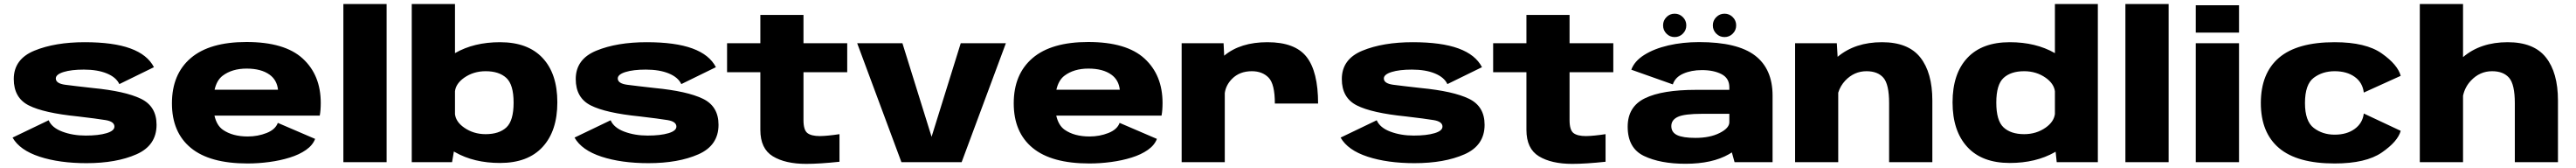

<svg xmlns="http://www.w3.org/2000/svg" viewBox="-20 -805 12810 834"><path d="M410 5Q275.5 5 176.8 -27.2Q78 -59.5 42.5 -122L222 -208Q238 -171 290 -151.5Q342 -132 406 -132Q470 -132 509.5 -143.8Q549 -155.5 549 -176.5Q549 -201.5 505.2 -208.8Q461.5 -216 367.5 -227Q197.5 -244 123 -281.8Q48.5 -319.5 48.5 -412.5Q48.5 -511.5 151 -553.5Q253.5 -595.5 401.5 -595.5Q543.5 -595.5 628.5 -564.5Q713.5 -533.5 745.5 -471.5L573.5 -387.5Q557.5 -421.5 511 -440.5Q464.5 -459.5 397 -459.5Q334.5 -459.5 296 -447.5Q257.5 -435.5 257.5 -415.5Q257.5 -390.5 304.5 -384.2Q351.5 -378 442 -368Q602 -352.5 680.2 -315Q758.5 -277.5 758.5 -185.5Q758.5 -83 658.5 -39Q558.5 5 410 5Z M1211 6.5Q1023 6.5 929 -70.8Q835 -148 835 -292Q835 -437 928.8 -516.8Q1022.5 -596.5 1205.5 -596.5Q1395.5 -596.5 1485.2 -514.5Q1575 -432.5 1575 -294Q1575 -257 1570 -231H1046.5Q1057.5 -182.5 1088 -161Q1136 -127.5 1212 -127.5Q1262 -127.5 1305.8 -144.8Q1349.5 -162 1361.5 -195L1547 -115.5Q1535 -84 1501.8 -60.8Q1468.5 -37.5 1421 -22.8Q1373.5 -8 1319.2 -0.8Q1265 6.5 1211 6.5ZM1047 -359.5H1362.5Q1357 -408 1321 -434Q1279 -464.5 1206.5 -464.5Q1134 -464.5 1087 -429Q1058 -407 1047 -359.5Z M1687.5 0V-785H1902.5V0Z M2027.5 0V-785H2242.5V-541Q2242.5 -541 2243 -541.5Q2337 -595.5 2466.5 -595.5Q2605 -595.5 2678.2 -517.2Q2751.5 -439 2751.5 -297Q2751.5 -155 2678.2 -75.5Q2605 4 2466.5 4Q2337 4 2243 -49.5Q2240 -51.5 2237 -53L2228 0ZM2242.5 -352V-238.5Q2247 -200 2288 -171.5Q2334.5 -139 2395 -139Q2461.5 -139 2497.8 -172.2Q2534 -205.5 2534 -295.5Q2534 -385 2497.8 -418.2Q2461.5 -451.5 2395 -451.5Q2334.5 -451.5 2288 -419Q2247 -390 2242.5 -352Z M3204.5 5Q3070 5 2971.2 -27.2Q2872.5 -59.5 2837 -122L3016.5 -208Q3032.5 -171 3084.5 -151.5Q3136.5 -132 3200.5 -132Q3264.5 -132 3304 -143.8Q3343.5 -155.5 3343.5 -176.5Q3343.5 -201.5 3299.8 -208.8Q3256 -216 3162 -227Q2992 -244 2917.5 -281.8Q2843 -319.5 2843 -412.5Q2843 -511.5 2945.5 -553.5Q3048 -595.5 3196 -595.5Q3338 -595.5 3423 -564.5Q3508 -533.5 3540 -471.5L3368 -387.5Q3352 -421.5 3305.5 -440.5Q3259 -459.5 3191.5 -459.5Q3129 -459.5 3090.5 -447.5Q3052 -435.5 3052 -415.5Q3052 -390.5 3099 -384.2Q3146 -378 3236.5 -368Q3396.5 -352.5 3474.8 -315Q3553 -277.5 3553 -185.5Q3553 -83 3453 -39Q3353 5 3204.5 5Z M3988.5 8.5Q3885 8.5 3823 -29.2Q3761 -67 3761 -160V-446.5H3595.5V-590.5H3761V-731H3975.5V-590.5H4193V-446.5H3975.5V-209Q3975.5 -159.5 3995 -144.5Q4014.5 -129.5 4057 -129.5Q4095 -130 4154.5 -139V-2Q4055 8.5 3988.5 8.5Z M4462.5 0 4242.5 -590.5H4467.5L4612.5 -126L4757.5 -590.5H4982L4762 0Z M5397 6.5Q5209 6.5 5115 -70.8Q5021 -148 5021 -292Q5021 -437 5114.8 -516.8Q5208.5 -596.5 5391.5 -596.5Q5581.5 -596.5 5671.2 -514.5Q5761 -432.5 5761 -294Q5761 -257 5756 -231H5232.5Q5243.5 -182.5 5274 -161Q5322 -127.5 5398 -127.5Q5448 -127.5 5491.8 -144.8Q5535.5 -162 5547.5 -195L5733 -115.5Q5721 -84 5687.8 -60.8Q5654.5 -37.5 5607 -22.8Q5559.5 -8 5505.2 -0.8Q5451 6.5 5397 6.5ZM5233 -359.5H5548.5Q5543 -408 5507 -434Q5465 -464.5 5392.5 -464.5Q5320 -464.5 5273 -429Q5244 -407 5233 -359.5Z M6319.5 -291Q6319.5 -388 6288.2 -419.8Q6257 -451.5 6205 -451.5Q6144.5 -451.5 6107 -414Q6076 -383 6070.5 -343V0H5856V-590.5H6064.5L6067.5 -528.5Q6067.5 -529 6068 -529Q6148.5 -595.5 6282.5 -595.5Q6420 -595.5 6477.2 -522.5Q6534.5 -449.5 6534.5 -291Z M7014 5Q6879.5 5 6780.8 -27.2Q6682 -59.5 6646.5 -122L6826 -208Q6842 -171 6894 -151.5Q6946 -132 7010 -132Q7074 -132 7113.5 -143.8Q7153 -155.5 7153 -176.5Q7153 -201.5 7109.2 -208.8Q7065.5 -216 6971.5 -227Q6801.5 -244 6727 -281.8Q6652.5 -319.5 6652.5 -412.5Q6652.5 -511.5 6755 -553.5Q6857.5 -595.5 7005.5 -595.5Q7147.5 -595.5 7232.5 -564.5Q7317.5 -533.5 7349.5 -471.5L7177.5 -387.5Q7161.5 -421.5 7115 -440.5Q7068.5 -459.5 7001 -459.5Q6938.5 -459.5 6900 -447.5Q6861.5 -435.5 6861.5 -415.5Q6861.5 -390.5 6908.5 -384.2Q6955.5 -378 7046 -368Q7206 -352.5 7284.2 -315Q7362.5 -277.5 7362.5 -185.5Q7362.5 -83 7262.5 -39Q7162.5 5 7014 5Z M7798 8.5Q7694.5 8.5 7632.5 -29.2Q7570.5 -67 7570.5 -160V-446.5H7405V-590.5H7570.5V-731H7785V-590.5H8002.5V-446.5H7785V-209Q7785 -159.5 7804.5 -144.5Q7824 -129.5 7866.5 -129.5Q7904.5 -130 7964 -139V-2Q7864.5 8.5 7798 8.5Z M8605.5 0 8592 -48.5Q8585 -44 8577.5 -39.5Q8494.5 8 8361.5 8Q8236 8 8155 -30.8Q8074 -69.5 8074 -176Q8074 -275.5 8159.8 -317.2Q8245.5 -359 8414.5 -359H8579.5V-371.5Q8579.5 -417 8540.5 -437Q8501.5 -457 8443.5 -457Q8390 -457 8350 -439.2Q8310 -421.5 8298.5 -386L8092 -459Q8107.5 -501.5 8156.2 -532.2Q8205 -563 8276 -579.5Q8347 -596 8429.5 -596Q8619.5 -596 8707 -529.5Q8794.5 -463 8794.5 -330V0ZM8579.5 -198.5V-240H8445Q8356.5 -240 8323.8 -225Q8291 -210 8291 -179Q8291 -148 8320 -134.2Q8349 -120.5 8411 -120.5Q8483 -120.5 8531.2 -144.8Q8579.5 -169 8579.5 -198.5ZM8307.5 -621Q8283.5 -621 8266.8 -638Q8250 -655 8250 -679Q8250 -703 8266.8 -720Q8283.5 -737 8307.5 -737Q8331.5 -737 8348.5 -720Q8365.5 -703 8365.5 -679Q8365.5 -655 8348.5 -638Q8331.5 -621 8307.5 -621ZM8555.5 -621Q8531.5 -621 8514.5 -638Q8497.5 -655 8497.5 -679Q8497.5 -703 8514.5 -720Q8531.5 -737 8555.5 -737Q8579.5 -737 8596.5 -720Q8613.5 -703 8613.5 -679Q8613.5 -655 8596.5 -638Q8579.5 -621 8555.5 -621Z M8906.5 0V-590.5H9114L9118 -523Q9205 -595.5 9338.5 -595.5Q9469 -595.5 9529 -520Q9589 -444.5 9589 -306V0H9374V-293Q9374 -386 9345.8 -418.8Q9317.5 -451.5 9261.5 -451.5Q9200.5 -451.5 9156 -405Q9131.5 -379 9121 -345V0Z M10207.5 0 10202 -52Q10200 -50.5 10198 -49.5Q10103.5 4 9974 4Q9836 4 9762.8 -75.5Q9689.5 -155 9689.5 -297Q9689.5 -439 9762.8 -517.2Q9836 -595.5 9974 -595.5Q10103.5 -595.5 10198 -541.5Q10198 -541 10198.5 -541V-785H10412V0ZM10198.5 -239V-352Q10193.5 -390 10152.5 -419Q10106 -451.5 10045.5 -451.5Q9979.5 -451.5 9943.2 -418.2Q9907 -385 9907 -295.5Q9907 -206 9943.2 -172.5Q9979.5 -139 10045.5 -139Q10106 -139 10152.5 -171.5Q10193.5 -200.5 10198.5 -239Z M10549 0V-785H10764V0Z M10899 0V-590.5H11114V0ZM10899 -779H11114V-643H10899Z M11589.5 6.5Q11403.5 6.5 11313 -70Q11222.5 -146.5 11222.5 -293.5Q11222.5 -441.5 11313 -518.5Q11403.5 -595.5 11589.5 -595.5Q11745 -595.5 11824.2 -539.5Q11903.5 -483.5 11918 -428.5L11734.5 -345.5Q11728.5 -395.5 11689.2 -423.5Q11650 -451.5 11589.5 -451.5Q11529 -451.5 11485.5 -418.8Q11442 -386 11442 -293.5Q11442 -203 11485.8 -169.8Q11529.5 -136.5 11589.5 -136.5Q11650 -136.5 11689.2 -165Q11728.5 -193.5 11734.5 -241.5L11918 -155.5Q11903.5 -102.5 11824.2 -48Q11745 6.5 11589.5 6.5Z M12013 0V-785H12228V-521.5Q12315 -595.5 12450 -595.5Q12580 -595.5 12640 -520Q12700 -444.5 12700 -306V0H12485.5V-293Q12485.5 -386 12457 -418.8Q12428.5 -451.5 12372.5 -451.5Q12311.5 -451.5 12267.5 -405Q12237.5 -373.5 12228 -330V0Z"/></svg>

Font: Anybody ExtraExpanded ExtraBold
Style: Regular
Weight: 800
Width: 8
Designer: Tyler Finck
Foundry: Etcetera Type Company
Version: Version 1.010; ttfautohint (v1.8.3) -l 8 -r 50 -G 200 -x 14 